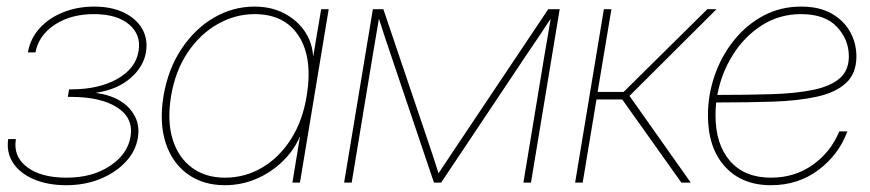

<svg xmlns="http://www.w3.org/2000/svg" viewBox="-20 -543 2588 571"><path d="M176.8 7.8Q122.1 7.8 80.8 -9.8Q39.6 -27.3 19 -58.3Q-1.5 -89.4 4.4 -129.4H27.3Q18.6 -78.1 60.1 -46.4Q101.6 -14.6 177.7 -14.6Q254.9 -14.6 307.4 -49.8Q359.9 -85 368.2 -136.7Q377.4 -191.9 328.6 -223.4Q279.8 -254.9 189.9 -254.9H181.6L185.5 -277.3H191.9Q273.9 -277.3 328.9 -308.3Q383.8 -339.4 392.1 -391.1Q400.4 -439 364.3 -470Q328.1 -501 259.3 -501Q190.4 -501 142.8 -469.5Q95.2 -438 85.4 -387.2H63Q69.8 -427.7 97.4 -458.5Q125 -489.3 167.5 -506.3Q210 -523.4 259.8 -523.4Q311.5 -523.4 348.4 -505.6Q385.3 -487.8 402.8 -457.3Q420.4 -426.8 414.1 -388.2Q407.2 -344.7 368.2 -310.8Q329.1 -276.9 268.1 -267.6L266.1 -266.6Q332 -257.3 365.2 -220.2Q398.4 -183.1 390.1 -133.8Q383.8 -93.8 354 -61.8Q324.2 -29.8 278.3 -11Q232.4 7.8 176.8 7.8Z M648.9 7.8Q584.5 7.8 538.6 -24.9Q492.7 -57.6 472.9 -117.4Q453.1 -177.2 466.3 -257.8Q480 -337.9 519.8 -397.7Q559.6 -457.5 616.2 -490.5Q672.9 -523.4 736.8 -523.4Q786.1 -523.4 824.5 -503.7Q862.8 -483.9 885.7 -450.7Q908.7 -417.5 911.1 -376H911.6L935.1 -515.6H957.5L872.1 0H849.6L872.1 -136.7H871.6Q854.5 -96.2 820.6 -63.2Q786.6 -30.3 742.4 -11.2Q698.2 7.8 648.9 7.8ZM648.9 -14.6Q708.5 -14.6 759.3 -44.4Q810.1 -74.2 845 -128.7Q879.9 -183.1 892.1 -257.8Q910.6 -370.1 868.7 -435.5Q826.7 -501 737.3 -501Q679.7 -501 627.4 -471.4Q575.2 -441.9 538.3 -387.2Q501.5 -332.5 488.8 -257.8Q476.6 -183.1 493.4 -128.7Q510.3 -74.2 550.8 -44.4Q591.3 -14.6 648.9 -14.6Z M1003.4 0 1088.9 -515.6H1120.1L1254.9 -117.2Q1262.7 -94.7 1269.8 -72.5Q1276.9 -50.3 1284.2 -27.8Q1299.3 -50.3 1314 -72.5Q1328.6 -94.7 1343.8 -117.2L1610.4 -515.6H1644.5L1559.1 0H1536.6L1598.6 -375Q1603.5 -402.8 1608.2 -430.9Q1612.8 -459 1617.7 -487.3Q1599.1 -459 1580.3 -430.9Q1561.5 -402.8 1542.5 -375L1292 0H1270.5L1144 -375Q1134.8 -402.8 1125.2 -430.9Q1115.7 -459 1106.9 -487.3Q1102.1 -459 1097.4 -430.9Q1092.8 -402.8 1087.9 -375L1025.9 0Z M1690.4 0 1775.9 -515.6H1798.3L1757.3 -269.5H1834.5L2083.5 -515.6H2110.8L1852.1 -257.8L2034.2 0H2006.3L1830.6 -247.1H1753.9L1712.9 0Z M2272.9 7.8Q2186 7.8 2135.7 -47.9Q2085.4 -103.5 2085.4 -200.2Q2085.4 -261.2 2105.5 -318.8Q2125.5 -376.5 2162.4 -422.6Q2199.2 -468.8 2250 -496.1Q2300.8 -523.4 2362.3 -523.4Q2417 -523.4 2453.6 -502.4Q2490.2 -481.4 2508.5 -447.8Q2526.9 -414.1 2526.9 -375.5Q2526.9 -324.2 2495.8 -295.9Q2464.8 -267.6 2409.2 -255.4Q2353.5 -243.2 2278.3 -240.7Q2203.1 -238.3 2115.2 -238.3Q2112.3 -238.3 2109.9 -238.3Q2107.9 -219.2 2107.9 -200.2Q2107.9 -113.8 2151.1 -64.2Q2194.3 -14.6 2272.9 -14.6Q2343.3 -14.6 2397 -52.7Q2450.7 -90.8 2476.1 -152.3H2500Q2474.6 -83 2414.1 -37.6Q2353.5 7.8 2272.9 7.8ZM2113.3 -260.7Q2202.1 -260.7 2274.2 -262.9Q2346.2 -265.1 2397.7 -275.6Q2449.2 -286.1 2476.8 -309.6Q2504.4 -333 2504.4 -375.5Q2504.4 -425.3 2469 -463.1Q2433.6 -501 2362.3 -501Q2297.4 -501 2245.4 -467.5Q2193.4 -434.1 2159.2 -379.4Q2125 -324.7 2113.3 -260.7Z"/></svg>

Font: Inter Display Thin
Style: Italic
Weight: 100
Italic angle: -9.39999°
Designer: Rasmus Andersson
Foundry: rsms
Version: Version 4.000;git-a52131595